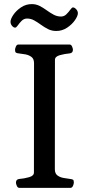

<svg xmlns="http://www.w3.org/2000/svg" viewBox="-20 -908 430 928"><path d="M73.7 0Q65.4 0 61.3 -9.8Q57.1 -19.5 57.1 -24.9Q57.1 -41.5 73.2 -43Q96.7 -44.9 120.4 -51.5Q144 -58.1 144 -74.2L144.5 -602.5Q144.5 -623.5 132.1 -632.8Q119.6 -642.1 102.5 -645.3Q85.4 -648.4 70.3 -649.9Q60.1 -650.9 56.4 -654.1Q52.7 -657.2 52.7 -668Q52.7 -673.3 56.9 -683.1Q61 -692.9 69.3 -692.9H315.9Q324.2 -692.9 328.4 -683.1Q332.5 -673.3 332.5 -668Q332.5 -651.4 316.4 -649.9Q293 -647.9 269.3 -641.4Q245.6 -634.8 245.6 -618.7L245.1 -90.3Q245.1 -69.3 257.6 -60.1Q270 -50.8 287.4 -47.9Q304.7 -44.9 319.3 -43Q329.6 -42 333.3 -39.1Q336.9 -36.1 336.9 -24.9Q336.9 -19.5 332.8 -9.8Q328.6 0 320.3 0ZM252 -758.3Q230 -758.3 212.2 -767.3Q194.3 -776.4 178 -788.3Q161.6 -800.3 145.5 -809.3Q129.4 -818.4 110.8 -818.4Q95.7 -818.4 84.7 -807.4Q73.7 -796.4 66.2 -785.4Q58.6 -774.4 53.2 -774.4Q45.4 -774.4 38.1 -783.2Q30.8 -792 30.8 -802.7Q30.8 -815.9 44.4 -836.2Q58.1 -856.4 81.5 -872.3Q105 -888.2 133.8 -888.2Q154.3 -888.2 171.9 -879.2Q189.5 -870.1 205.8 -858.2Q222.2 -846.2 239 -837.2Q255.9 -828.1 274.9 -828.1Q290 -828.1 301 -839.1Q312 -850.1 319.8 -861.1Q327.6 -872.1 332.5 -872.1Q340.3 -872.1 348.4 -863.3Q356.4 -854.5 356.4 -843.8Q356.4 -831.1 342.3 -810.5Q328.1 -790 304.4 -774.2Q280.8 -758.3 252 -758.3Z"/></svg>

Font: Gelasio
Style: Regular
Weight: 400
Designer: Eben Sorkin
Foundry: Eben Sorkin
Version: Version 1.008